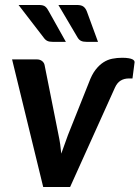

<svg xmlns="http://www.w3.org/2000/svg" viewBox="-20 -751 560 771"><path d="M28.5 0ZM28.5 -512.5 153.5 0H261.5L441.5 -399C447.5 -412.3 455.2 -421.8 464.8 -427.5C474.2 -433.2 485.3 -436 498 -436H512L520.5 -501.5C520.5 -503.2 519.9 -505 518.8 -507C517.6 -509 515.2 -510.9 511.8 -512.8C508.2 -514.6 503.2 -516.1 496.5 -517.2C489.8 -518.4 481.2 -519 470.5 -519C456.8 -519 443.7 -517.8 431 -515.2C418.3 -512.8 406.3 -507.8 395 -500.5C383.7 -493.2 373.1 -483.1 363.2 -470.2C353.4 -457.4 344.7 -440.5 337 -419.5L253 -209L226 -134C225 -146.3 223.6 -158.8 221.8 -171.2C219.9 -183.8 217.7 -196.3 215 -209L159 -490C157.7 -496.3 154.2 -501.7 148.8 -506C143.2 -510.3 136.2 -512.5 127.5 -512.5ZM288.5 -731H214.5L291.5 -600.5C295.5 -593.8 300.2 -589.2 305.8 -586.8C311.2 -584.2 318.3 -583 327 -583H373.5L329 -704.5C325.7 -713.2 321.2 -719.8 315.5 -724.2C309.8 -728.8 300.8 -731 288.5 -731ZM136 -731H54.5L155 -600.5C159.7 -593.8 164.7 -589.2 170 -586.8C175.3 -584.2 182.3 -583 191 -583H244.5L176.5 -704.5C172.2 -713.2 167.4 -719.8 162.2 -724.2C157.1 -728.8 148.3 -731 136 -731Z"/></svg>

Font: Lato
Style: Bold Italic
Weight: 700
Italic angle: -7°
Designer: Lukasz Dziedzic
Foundry: tyPoland Lukasz Dziedzic
Version: Version 2.007; 2014-02-27